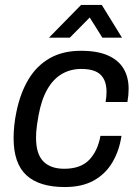

<svg xmlns="http://www.w3.org/2000/svg" viewBox="-20 -743 559 775"><path d="M241.2 12Q138.6 12 86.7 -35.6Q34.9 -83.2 34.9 -185.3Q34.9 -210.7 37.7 -237.3Q40.5 -263.8 46.1 -290.5Q61.5 -366.4 94.3 -421.6Q127 -476.8 179.8 -507.4Q232.6 -538 307.3 -538Q372.6 -538 415 -519.5Q457.5 -500.9 478.3 -466.7Q499.2 -432.5 499.2 -384.1Q499.2 -371.7 498 -358.4Q496.7 -345.1 494.3 -331.3H406.2Q408.1 -342.4 409.1 -352.6Q410 -362.8 410 -372.5Q410 -417.9 386.1 -441.3Q362.2 -464.7 308 -464.7Q264.6 -464.7 229.8 -444.5Q195.1 -424.2 171.1 -382.6Q147.2 -341 135.4 -276.4Q131.5 -254.3 129.2 -238Q127 -221.7 126.2 -209.5Q125.5 -197.4 125.5 -186.9Q125.5 -121.7 154.7 -91.8Q184 -61.8 239.1 -61.8Q305.9 -61.8 340.3 -98Q374.7 -134.2 385.5 -194.7H470.4Q461.3 -134.2 433.5 -87.4Q405.8 -40.7 358.4 -14.3Q311 12 241.2 12ZM177.7 -591 307.2 -723H390.9L472.4 -591H393.2L325 -699.6H369.1L261.9 -591Z"/></svg>

Font: Archivo Variable SemiBold
Style: Italic
Weight: 600
Italic angle: -10°
Designer: Hector Gatti
Foundry: Omnibus-Type
Version: Version 2.001